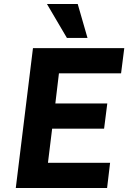

<svg xmlns="http://www.w3.org/2000/svg" viewBox="-20 -941 642 961"><path d="M59 0 145 -700H602L586 -574H275L257 -423H517L501 -297H241L220 -126H531L516 0ZM315 -751 215 -921H369L418 -751Z"/></svg>

Font: Inclusive Sans
Style: Bold Italic
Weight: 700
Italic angle: -7°
Designer: Olivia King
Foundry: Olivia King
Version: Version 2.004